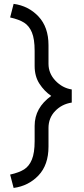

<svg xmlns="http://www.w3.org/2000/svg" viewBox="-20 -752 426 970"><path d="M225 -430V-523.8Q225 -615 174.4 -668.8Q123.8 -722.5 48.8 -732.5L31.2 -663.8Q76.2 -653.8 101.9 -637.5Q127.5 -621.2 141.2 -588.1Q155 -555 155 -495V-418.8Q155 -366.2 179.4 -328.8Q203.8 -291.2 238.8 -267.5Q155 -207.5 155 -116.2V-38.8Q155 20 141.2 53.8Q127.5 87.5 101.9 103.8Q76.2 120 31.2 130L48.8 197.5Q123.8 187.5 174.4 134.4Q225 81.2 225 -11.2V-105Q225 -156.2 258.8 -191.2Q292.5 -226.2 342.5 -233.8V-300Q295 -307.5 260 -344.4Q225 -381.2 225 -430Z"/></svg>

Font: Cambay
Style: Regular
Weight: 400
Version: Version 1.180;PS 001.180;hotconv 1.0.70;makeotf.lib2.5.58329